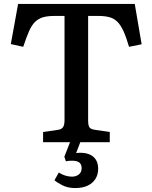

<svg xmlns="http://www.w3.org/2000/svg" viewBox="-20 -723 775 976"><path d="M362 233Q324 233 295.5 218Q267 203 257 193L279 154Q294 164 311.5 169.5Q329 175 346 175Q366 175 380.5 164Q395 153 395 132Q395 112 383 103Q371 94 347 94Q337 94 330 94.5Q323 95 315 97L307 74L336 0H199V-52L275 -63Q294 -66 301 -77.5Q308 -89 308 -113V-642H258Q223 -642 199.5 -635.5Q176 -629 158.5 -612Q141 -595 127.5 -564Q114 -533 98 -485L35 -499L72 -703H665L700 -498L636 -485Q622 -533 608 -564Q594 -595 577 -612Q560 -629 536.5 -635.5Q513 -642 479 -642H428V-110Q428 -86 434.5 -76Q441 -66 463 -63L538 -52V0H388L367 55Q402 51 427 59Q452 67 465.5 86Q479 105 479 135Q479 164 465.5 186Q452 208 426 220.5Q400 233 362 233Z"/></svg>

Font: Literata 18pt Medium
Style: Regular
Weight: 500
Designer: Latin by Veronika Burian and Jose Scaglione. Greek by Irene Vlachou. Cyrillic by Vera Evstafieva.
Foundry: TypeTogether
Version: Version 3.103;gftools[0.9.29]